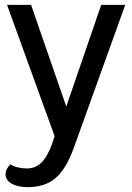

<svg xmlns="http://www.w3.org/2000/svg" viewBox="-20 -570 542 791"><path d="M496 -550 283 42Q252 127 208.5 164Q165 201 95 201Q53 201 28 186.5Q3 172 3 149Q3 126 23 107Q34 115 53 119.5Q72 124 91 124Q131 124 157.5 92.5Q184 61 205 -9L9 -550H108L253 -131L397 -550Z"/></svg>

Font: Krub Medium
Style: Regular
Weight: 500
Designer: Ekaluck Peanpanawate
Foundry: Cadson Demak Co.,Ltd.
Version: Version 1.000; ttfautohint (v1.6)